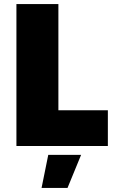

<svg xmlns="http://www.w3.org/2000/svg" viewBox="-20 -720 578 947"><path d="M61 0H512V-176H268V-700H61ZM185 207H313L380 44H218Z"/></svg>

Font: Fixel Display Black
Style: Regular
Weight: 900
Designer: AlfaBravo + MacPaw
Foundry: Kyrylo Tkachov, Marchela Mozhyna, Serhii Makarenko, Maria Weinstein, Zakhar Kryvoshyya
Version: Version 1.211